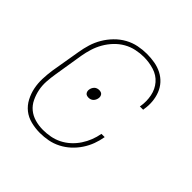

<svg xmlns="http://www.w3.org/2000/svg" viewBox="-148 -663 796 796"><g transform="rotate(45 250.0 -265.0)"><path d="M194 8Q167 8 141 1.5Q115 -5 95.5 -20.5Q76 -36 64 -59Q52 -82 47 -107Q42 -132 43 -159Q44 -186 48 -213L70 -343Q74 -368 81.5 -392.5Q89 -417 102.5 -440Q116 -463 135 -482.5Q154 -502 177.5 -515Q201 -528 226.5 -533Q252 -538 276 -538Q300 -538 322.5 -534Q345 -530 364.5 -520Q384 -510 398.5 -494Q413 -478 421 -457.5Q429 -437 431 -414Q433 -391 429 -368Q429 -367 429 -365.5Q429 -364 428 -363H409Q409 -364 409.5 -365Q410 -366 410 -367Q415 -398 409 -428Q403 -458 384 -480Q365 -502 336 -511Q307 -520 276 -520Q254 -520 230.5 -515Q207 -510 186 -498Q165 -486 148 -468Q131 -450 119 -429Q107 -408 100 -385.5Q93 -363 89 -340L68 -210Q64 -186 62.5 -162Q61 -138 65.5 -115.5Q70 -93 80 -72Q90 -51 107 -37Q124 -23 146.5 -16.5Q169 -10 194 -10Q215 -10 236.5 -14Q258 -18 278 -28Q298 -38 315 -53.5Q332 -69 344.5 -88Q357 -107 365 -127.5Q373 -148 377 -170H396Q392 -146 383.5 -123Q375 -100 361 -79Q347 -58 328.5 -41Q310 -24 287.5 -12.5Q265 -1 241 3.5Q217 8 194 8ZM233 -238Q228 -238 223 -239.5Q218 -241 215 -245Q212 -249 211 -254Q210 -259 211 -264Q211 -264 211 -264Q211 -264 211 -264Q212 -270 214.5 -275Q217 -280 221 -284Q225 -288 230.5 -290Q236 -292 242 -292Q247 -292 252 -290.5Q257 -289 260 -285Q263 -281 264 -276Q265 -271 264 -266Q264 -266 264 -266Q264 -266 264 -266Q263 -260 260.5 -255Q258 -250 254 -246Q250 -242 244.5 -240Q239 -238 233 -238Z"/></g></svg>

Font: Iosevka Slab Thin Oblique
Style: Regular
Weight: 100
Italic angle: -9°
Monospace: yes
Designer: Belleve Invis
Foundry: Belleve Invis
Version: Version 11.1.0; ttfautohint (v1.8.3)